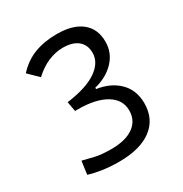

<svg xmlns="http://www.w3.org/2000/svg" viewBox="-166 -829 919 965"><g transform="rotate(-30 293.0 -346.5)"><path d="M251 9.8Q198.2 9.8 155 3.4Q111.8 -2.9 77.1 -13.7L87.4 -89.8Q116.7 -82 153.8 -73.5Q190.9 -64.9 247.1 -64.9Q330.1 -64.9 376 -97.4Q421.9 -129.9 421.9 -189Q421.9 -251.5 363.3 -286.9Q304.7 -322.3 201.2 -322.3H184.6L174.3 -378.9Q291 -394.5 349.1 -435.1Q407.2 -475.6 407.2 -531.7Q407.2 -577.6 376.7 -603Q346.2 -628.4 289.6 -628.4Q247.1 -628.4 204.3 -610.4Q161.6 -592.3 121.1 -554.7L64.9 -609.9Q109.9 -659.2 167.2 -681.2Q224.6 -703.1 298.3 -703.1Q390.6 -703.1 440.9 -662.6Q491.2 -622.1 491.2 -547.9Q491.2 -483.4 447 -436.8Q402.8 -390.1 331.1 -372.6V-364.7Q409.7 -353.5 457.8 -305.9Q505.9 -258.3 505.9 -182.1Q505.9 -90.8 439.2 -40.5Q372.6 9.8 251 9.8Z"/></g></svg>

Font: Cascadia Mono NF SemiLight
Style: Regular
Weight: 350
Monospace: yes
Designer: Aaron Bell
Foundry: Saja Typeworks
Version: Version 2404.023; ttfautohint (v1.8.4)